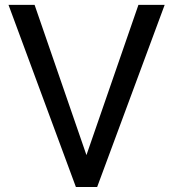

<svg xmlns="http://www.w3.org/2000/svg" viewBox="-20 -752 695 772"><path d="M327.6 -128.4 536.6 -732.4H642.1L370.6 0H285.2L14.2 -732.4H119.1Z"/></svg>

Font: Roboto2
Style: Regular
Weight: 400
Designer: Google
Foundry: Google
Version: Version 2.000981-w3; 2014; ttfautohint (v1.1) -l 5 -r 24 -G 